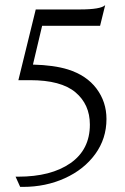

<svg xmlns="http://www.w3.org/2000/svg" viewBox="-20 -725 488 752"><path d="M246 -453Q319 -430 358 -378Q397 -326 397 -259Q397 -182 353 -121.5Q309 -61 234 -27Q159 7 70 7H59L41 -33H51Q180 -33 256 -86Q332 -139 332 -237Q332 -316 275.5 -363.5Q219 -411 98 -411H52L120 -688H293Q375 -688 392 -705L372 -624H145L109 -472Q191 -470 246 -453Z"/></svg>

Font: BellefairVN
Style: Regular
Weight: 400
Designer: Nick Shinn, Liron Lavi Turkenic
Foundry: Shinntype
Version: Version 1.003